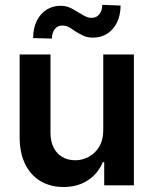

<svg xmlns="http://www.w3.org/2000/svg" viewBox="-20 -751 622 778"><path d="M398.4 -530.3H522.5V0H402.3V-93.8H396.5Q377.4 -47.9 336.2 -20.5Q294.9 6.8 237.3 6.8Q185.1 6.8 145 -16.6Q105 -40 82.5 -85Q60.1 -129.9 59.6 -192.4V-530.3H184.6V-211.9Q184.6 -178.7 197 -153.6Q209.5 -128.4 232.2 -115Q254.9 -101.6 285.2 -101.6Q313.5 -101.6 339.6 -115.5Q365.7 -129.4 382.1 -156.7Q398.4 -184.1 398.4 -222.7ZM224.6 -727.5Q245.6 -727.5 261 -720.9Q276.4 -714.4 298.8 -700.2Q317.9 -688.5 328.4 -683.6Q338.9 -678.7 351.6 -678.7Q371.1 -678.7 382.8 -693.6Q394.5 -708.5 394.5 -731.4L468.8 -728.5Q468.3 -688.5 453.6 -659.2Q439 -629.9 414.1 -614.3Q389.2 -598.6 358.4 -598.6Q334.5 -598.6 319.1 -605.5Q303.7 -612.3 282.2 -626Q268.1 -636.7 256.8 -642.1Q245.6 -647.5 231.4 -647.5Q213.4 -647.5 201.9 -632.8Q190.4 -618.2 190.4 -594.7L114.3 -596.7Q114.3 -636.7 128.9 -666.3Q143.6 -695.8 168.7 -711.7Q193.8 -727.5 224.6 -727.5Z"/></svg>

Font: Pretendard JP SemiBold
Style: Regular
Weight: 600
Designer: Base glyphs from Inter by Rasmus Andersson; Hangeul glyphs from Noto Sans CJK(Source Han Sans) by Jang Soo-young and Kan
Foundry: Kil Hyung-jin
Version: Version 1.309